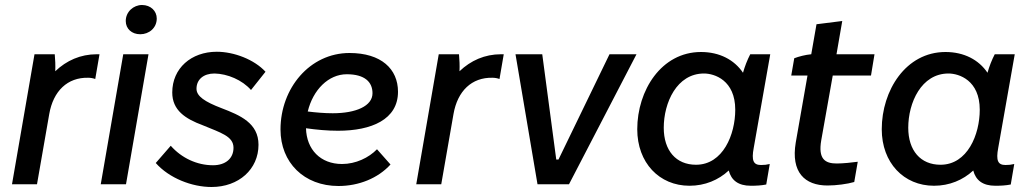

<svg xmlns="http://www.w3.org/2000/svg" viewBox="-20 -737 4122 768"><path d="M28 0H128L177 -281C193 -373 250 -428 333 -426C343 -426 353 -424 361 -421L378 -520H367C302 -520 246 -495 201 -452C202 -475 201 -499 199 -520H118Z M383 0H484L574 -520H473ZM541 -600C576 -600 607 -625 607 -663C607 -693 583 -717 548 -717C514 -717 483 -690 483 -653C483 -622 507 -600 541 -600Z M826 11C935 11 1014 -60 1014 -158C1014 -245 940 -276 867 -304C799 -330 766 -352 766 -382C766 -419 794 -443 838 -443C890 -442 949 -417 984 -377L1042 -450C997 -499 916 -530 847 -530C745 -530 669 -464 669 -367C669 -296 721 -262 791 -236C863 -206 914 -192 914 -146C914 -103 882 -76 832 -76C768 -76 706 -105 663 -154L603 -85C657 -24 748 11 826 11Z M1334 7C1415 7 1492 -24 1542 -79L1488 -140C1455 -106 1403 -81 1348 -81C1262 -81 1206 -139 1204 -224C1247 -218 1290 -214 1332 -214C1466 -214 1572 -259 1572 -370C1572 -461 1505 -525 1378 -525C1219 -525 1102 -384 1102 -219C1102 -87 1196 7 1334 7ZM1211 -291C1232 -378 1294 -440 1367 -440C1439 -440 1470 -409 1470 -364C1470 -313 1404 -284 1311 -284C1278 -284 1244 -287 1211 -291Z M1645 0H1745L1794 -281C1810 -373 1867 -428 1950 -426C1960 -426 1970 -424 1978 -421L1995 -520H1984C1919 -520 1863 -495 1818 -452C1819 -475 1818 -499 1816 -520H1735Z M2130 0H2256L2526 -520H2418L2214 -99H2205L2149 -520H2042Z M2983 6C3005 6 3025 5 3045 1L3059 -81C3047 -78 3037 -77 3024 -77C2994 -77 2985 -94 2995 -146L3061 -520H2981C2969 -497 2959 -471 2952 -446C2917 -498 2858 -529 2784 -529C2625 -529 2529 -375 2529 -220C2529 -86 2617 6 2738 6C2800 6 2854 -17 2895 -55C2905 -16 2933 6 2983 6ZM2796 -443C2838 -443 2921 -416 2921 -298C2921 -199 2872 -78 2764 -78C2684 -78 2635 -135 2635 -226C2635 -326 2687 -443 2796 -443Z M3290 5C3325 5 3370 -1 3397 -9L3411 -90C3391 -87 3350 -83 3327 -83C3280 -83 3252 -101 3265 -176L3311 -435H3464L3478 -520H3326L3349 -653L3246 -640L3225 -520C3202 -518 3175 -511 3157 -504L3145 -435H3210L3163 -167C3143 -48 3199 5 3290 5Z M3961 6C3983 6 4003 5 4023 1L4037 -81C4025 -78 4015 -77 4002 -77C3972 -77 3963 -94 3973 -146L4039 -520H3959C3947 -497 3937 -471 3930 -446C3895 -498 3836 -529 3762 -529C3603 -529 3507 -375 3507 -220C3507 -86 3595 6 3716 6C3778 6 3832 -17 3873 -55C3883 -16 3911 6 3961 6ZM3774 -443C3816 -443 3899 -416 3899 -298C3899 -199 3850 -78 3742 -78C3662 -78 3613 -135 3613 -226C3613 -326 3665 -443 3774 -443Z"/></svg>

Font: Fixel Text 20240404 Medium
Style: Italic
Weight: 500
Width: 4
Italic angle: -10°
Designer: AlfaBravo + MacPaw
Foundry: Kyrylo Tkachov, Marchela Mozhyna, Serhii Makarenko, Maria Weinstein, Zakhar Kryvoshyya
Version: Version 1.211;Glyphs 3.2 (3225)